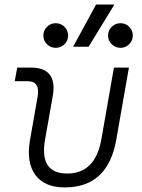

<svg xmlns="http://www.w3.org/2000/svg" viewBox="-20 -815 626 845"><path d="M265.1 9.8Q175.3 9.8 135 -45.9Q94.7 -101.6 112.3 -200.2L145.5 -389.2Q157.7 -457.5 102.5 -457.5H44.9L55.7 -517.6H115.2Q234.9 -517.6 211.9 -390.6L178.2 -200.2Q152.3 -51.3 275.9 -51.3Q398.9 -51.3 425.8 -200.2L481.4 -517.6H547.4L491.7 -200.2Q455.1 9.8 265.1 9.8ZM301.8 -609.4 402.8 -794.9H483.4L370.1 -609.4ZM510.3 -604.5Q487.8 -604.5 471.7 -620.4Q455.6 -636.2 455.6 -658.7Q455.6 -681.2 471.7 -697Q487.8 -712.9 510.3 -712.9Q532.7 -712.9 548.6 -697Q564.5 -681.2 564.5 -658.7Q564.5 -636.2 548.6 -620.4Q532.7 -604.5 510.3 -604.5ZM225.1 -604.5Q202.6 -604.5 186.8 -620.4Q170.9 -636.2 170.9 -658.7Q170.9 -681.2 186.8 -697Q202.6 -712.9 225.1 -712.9Q248 -712.9 263.9 -697Q279.8 -681.2 279.8 -658.7Q279.8 -636.2 263.9 -620.4Q248 -604.5 225.1 -604.5Z"/></svg>

Font: Cascadia Code Light
Style: Italic
Weight: 300
Italic angle: -10°
Monospace: yes
Designer: Aaron Bell
Foundry: Saja Typeworks
Version: Version 2404.023; ttfautohint (v1.8.4)